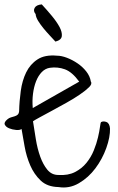

<svg xmlns="http://www.w3.org/2000/svg" viewBox="-37 -833 523 852"><path d="M58.6 -260.7Q51.8 -254.9 34.7 -256.3Q17.6 -257.8 3.4 -263.7Q-10.7 -269.5 -15.6 -279.8Q-20.5 -290 -3.9 -303.7Q2.9 -309.6 11.2 -312Q19.5 -314.5 27.8 -316.9Q36.1 -319.3 41.5 -324.2Q46.9 -329.1 47.9 -339.8Q48.8 -383.8 55.2 -429.7Q61.5 -475.6 79.1 -511.7Q96.7 -547.9 129.4 -569.3Q162.1 -590.8 215.8 -585.9Q235.4 -585.9 259.8 -576.7Q284.2 -567.4 306.6 -552.2Q329.1 -537.1 345.7 -516.1Q362.3 -495.1 366.2 -470.7Q373 -460.9 358.4 -446.3Q343.8 -431.6 317.4 -413.6Q291 -395.5 257.8 -377Q224.6 -358.4 193.8 -341.8Q163.1 -325.2 139.6 -312.5Q116.2 -299.8 109.4 -294.9Q115.2 -256.8 122.1 -214.8Q128.9 -172.9 141.6 -137.7Q154.3 -102.5 173.3 -79.6Q192.4 -56.6 221.7 -56.6Q264.6 -53.7 295.4 -69.3Q326.2 -85 346.7 -110.4Q367.2 -135.7 379.4 -166Q391.6 -196.3 397.9 -223.6Q404.3 -251 406.7 -270Q409.2 -289.1 411.1 -291Q421.9 -296.9 435.5 -291.5Q449.2 -286.1 451.2 -262.7Q452.1 -224.6 434.6 -175.8Q417 -127 386.2 -85.9Q355.5 -44.9 313 -20Q270.5 4.9 222.7 -2.9Q172.9 -3.9 143.6 -31.7Q114.3 -59.6 97.2 -99.1Q80.1 -138.7 72.3 -182.6Q64.5 -226.6 58.6 -260.7ZM314.5 -470.7Q283.2 -513.7 251 -525.4Q218.8 -537.1 184.6 -532.2Q164.1 -529.3 148.4 -513.2Q132.8 -497.1 123 -472.2Q113.3 -447.3 109.4 -416.5Q105.5 -385.7 108.4 -353.5ZM209 -648.4Q198.2 -660.2 184.1 -675.3Q169.9 -690.4 156.2 -707Q142.6 -723.6 132.3 -740.2Q122.1 -756.8 121.1 -770.5Q109.4 -784.2 116.7 -797.9Q124 -811.5 148.4 -813.5Q170.9 -789.1 192.9 -762.7Q214.8 -736.3 227.1 -713.4Q239.3 -690.4 237.3 -672.9Q235.4 -655.3 209 -648.4Z"/></svg>

Font: Shadows Into Light Two
Style: Regular
Weight: 400
Designer: Kimberly Geswein
Foundry: Kimberly Geswein
Version: Version 1.003 2012